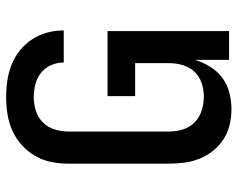

<svg xmlns="http://www.w3.org/2000/svg" viewBox="-96 -688 791 640"><g transform="rotate(-90 300.0 -367.5)"><path d="M257 8Q230 8 204.5 2Q179 -4 157 -18Q135 -32 118.5 -52.5Q102 -73 92 -97.5Q82 -122 78.5 -148Q75 -174 75 -200V-535Q75 -564 80.5 -592.5Q86 -621 100.5 -646Q115 -671 136.5 -690.5Q158 -710 184.5 -722Q211 -734 239.5 -738.5Q268 -743 297 -743Q325 -743 352 -739Q379 -735 404.5 -725Q430 -715 452 -697.5Q474 -680 489 -657Q504 -634 511.5 -607.5Q519 -581 519 -553Q519 -553 519 -552.5Q519 -552 519 -551H412Q412 -552 412 -552Q412 -552 412 -552Q412 -574 403 -594Q394 -614 377.5 -627Q361 -640 340 -645.5Q319 -651 297 -651Q274 -651 251.5 -644Q229 -637 212.5 -620.5Q196 -604 189 -581Q182 -558 182 -535V-200Q182 -177 189 -154Q196 -131 213 -114.5Q230 -98 253 -91Q276 -84 299 -84Q322 -84 344 -91.5Q366 -99 381.5 -115.5Q397 -132 403.5 -154.5Q410 -177 410 -200V-313H300V-405H517V0H421V-114Q413 -87 398 -63Q383 -39 361 -22.5Q339 -6 311.5 1Q284 8 257 8Z"/></g></svg>

Font: Iosevka Curly SmBdEx
Style: Regular
Weight: 600
Width: 7
Monospace: yes
Designer: Belleve Invis
Foundry: Belleve Invis
Version: Version 11.1.0; ttfautohint (v1.8.3)